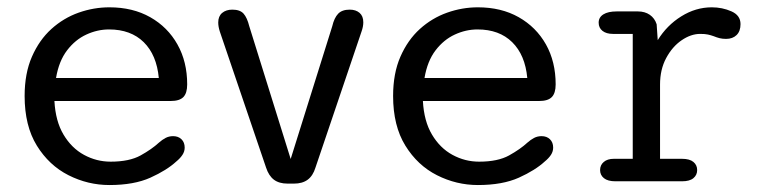

<svg xmlns="http://www.w3.org/2000/svg" viewBox="-20 -508 2125 538"><path d="M286.5 10.5Q226.5 10.5 172 -17Q117.5 -44.5 83.2 -100Q49 -155.5 49 -239Q49 -302.5 69.5 -349.2Q90 -396 124 -426.8Q158 -457.5 200.2 -472.5Q242.5 -487.5 286.5 -487.5Q352 -487.5 401 -459.8Q450 -432 477.2 -383.5Q504.5 -335 504.5 -271.5Q504.5 -247 493.8 -236Q483 -225 458.5 -225H132.5Q135.5 -168.5 158 -130.8Q180.5 -93 215.5 -74Q250.5 -55 290 -55Q342.5 -55 374 -72.5Q405.5 -90 425.5 -108.5Q434.5 -116.5 444 -121.5Q453.5 -126.5 465 -126.5Q479.5 -126.5 488.5 -117.8Q497.5 -109 497.5 -94.5Q497.5 -83.5 491.2 -74Q485 -64.5 474 -55.5Q447.5 -31 401.5 -10.2Q355.5 10.5 286.5 10.5ZM137 -289.5H425Q419 -354 382.8 -389.8Q346.5 -425.5 285.5 -425.5Q253 -425.5 222 -411.2Q191 -397 168 -367Q145 -337 137 -289.5Z M786 6.5Q762 6.5 747.5 -4.5Q733 -15.5 725.5 -38.5L596 -419.5Q591.5 -433.5 591.5 -445Q591.5 -462.5 602.5 -471.8Q613.5 -481 631 -481Q652.5 -481 662.5 -469.8Q672.5 -458.5 678.5 -434.5L794.5 -62.5L911 -434.5Q916.5 -458 927.5 -469.5Q938.5 -481 960 -481Q977 -481 987.5 -472Q998 -463 998 -445.5Q998 -433.5 993 -419.5L864 -38.5Q857 -15.5 842.2 -4.5Q827.5 6.5 803.5 6.5Z M1319 10.5Q1259 10.5 1204.5 -17Q1150 -44.5 1115.8 -100Q1081.5 -155.5 1081.5 -239Q1081.5 -302.5 1102 -349.2Q1122.5 -396 1156.5 -426.8Q1190.5 -457.5 1232.8 -472.5Q1275 -487.5 1319 -487.5Q1384.5 -487.5 1433.5 -459.8Q1482.5 -432 1509.8 -383.5Q1537 -335 1537 -271.5Q1537 -247 1526.2 -236Q1515.5 -225 1491 -225H1165Q1168 -168.5 1190.5 -130.8Q1213 -93 1248 -74Q1283 -55 1322.5 -55Q1375 -55 1406.5 -72.5Q1438 -90 1458 -108.5Q1467 -116.5 1476.5 -121.5Q1486 -126.5 1497.5 -126.5Q1512 -126.5 1521 -117.8Q1530 -109 1530 -94.5Q1530 -83.5 1523.8 -74Q1517.5 -64.5 1506.5 -55.5Q1480 -31 1434 -10.2Q1388 10.5 1319 10.5ZM1169.5 -289.5H1457.5Q1451.5 -354 1415.2 -389.8Q1379 -425.5 1318 -425.5Q1285.5 -425.5 1254.5 -411.2Q1223.5 -397 1200.5 -367Q1177.5 -337 1169.5 -289.5Z M1829.5 -63H1891Q1912.5 -63 1923 -54.2Q1933.5 -45.5 1933.5 -31.5Q1933.5 -17.5 1923 -8.8Q1912.5 0 1891 0H1704.5Q1683 0 1672.2 -8.8Q1661.5 -17.5 1661.5 -31.5Q1661.5 -45.5 1671.8 -54.2Q1682 -63 1700 -63H1753V-413H1697.5Q1679 -413 1668.2 -421.5Q1657.5 -430 1657.5 -444.5Q1657.5 -459.5 1670.8 -467.8Q1684 -476 1708 -476H1767.5Q1787 -476 1800.8 -466.5Q1814.5 -457 1820 -440L1823 -395.5Q1848.5 -437 1889 -462.2Q1929.5 -487.5 1974.5 -487.5Q2004 -487.5 2029.5 -476.2Q2055 -465 2055 -440.5Q2055 -420.5 2044 -409.8Q2033 -399 2014.5 -399Q2004.5 -399 1996.5 -401Q1988.5 -403 1980 -406.5Q1971.5 -409.5 1963.8 -411.2Q1956 -413 1942 -413Q1916 -413 1890 -395.2Q1864 -377.5 1846.8 -345.5Q1829.5 -313.5 1829.5 -271Z"/></svg>

Font: Sono
Style: Regular
Weight: 400
Designer: Tyler Finck
Foundry: Tyler Finck
Version: Version 2.112